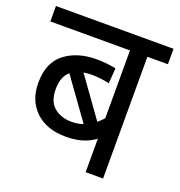

<svg xmlns="http://www.w3.org/2000/svg" viewBox="-116 -720 765 818"><g transform="rotate(20 266.5 -311.0)"><path d="M533 -552H440V0H361V-197L385 -172Q356 -143 318.5 -128Q281 -113 229 -113Q142 -113 91.5 -161Q41 -209 41 -289Q41 -381 97.5 -424.5Q154 -468 240 -468Q267 -468 288.5 -465.5Q310 -463 329 -459L324 -390Q305 -394 285.5 -396.5Q266 -399 246 -399Q187 -399 153.5 -373.5Q120 -348 120 -289Q120 -234 151 -207.5Q182 -181 232 -181Q262 -181 289 -192Q316 -203 337.5 -221.5Q359 -240 373 -260L361 -216V-552H0V-622H533ZM187 -424 344 -205 302 -163 131 -401Z"/></g></svg>

Font: Noto Sans Devanagari SemiCondensed
Style: Regular
Weight: 400
Width: 4
Designer: Jelle Bosma - Monotype Design Team
Foundry: Monotype Imaging Inc.
Version: Version 2.006